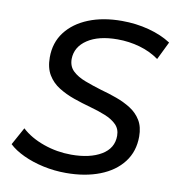

<svg xmlns="http://www.w3.org/2000/svg" viewBox="-81 -781 795 862"><g transform="rotate(10 317.0 -350.0)"><path d="M276 8Q223 8 172.5 -3Q122 -14 80.5 -33.5Q39 -53 14 -77L58 -157Q98 -120 159 -98.5Q220 -77 285 -77Q370 -77 422 -108Q474 -139 474 -196Q474 -227 454.5 -246.5Q435 -266 403 -279Q371 -292 332.5 -302.5Q294 -313 255.5 -326.5Q217 -340 185 -360Q153 -380 134 -411.5Q115 -443 115 -491Q115 -558 152 -606.5Q189 -655 254.5 -681.5Q320 -708 406 -708Q471 -708 529.5 -692.5Q588 -677 631 -649L591 -567Q552 -595 503 -609Q454 -623 401 -623Q315 -623 264.5 -589.5Q214 -556 213 -501Q213 -467 234.5 -446.5Q256 -426 291.5 -412.5Q327 -399 367 -387Q404 -377 440 -364Q476 -351 506 -332Q536 -313 554 -283.5Q572 -254 572 -210Q572 -142 534.5 -93Q497 -44 430 -18Q363 8 276 8Z"/></g></svg>

Font: Montserrat Medium
Style: Italic
Weight: 500
Italic angle: -11.3°
Designer: Julieta Ulanovsky
Foundry: Julieta Ulanovsky
Version: Version 9.000; ttfautohint (v1.8.4.7-5d5b)